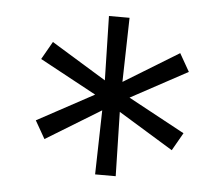

<svg xmlns="http://www.w3.org/2000/svg" viewBox="-39 -770 577 494"><g transform="rotate(5 250.0 -522.5)"><path d="M223.4 -318.2 227.3 -484 85.6 -397.4 59.3 -443.5 205.6 -522.7 59.3 -601.9 85.6 -648.1 227.3 -561.4 223.4 -727.3H276.6L272.7 -561.4L414.4 -648.1L440.7 -601.9L294.4 -522.7L440.7 -443.5L414.4 -397.4L272.7 -484L276.6 -318.2Z"/></g></svg>

Font: Inter UI Light
Style: Regular
Weight: 300
Designer: Rasmus Andersson
Foundry: rsms
Version: 3.2;8d6f07862